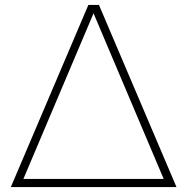

<svg xmlns="http://www.w3.org/2000/svg" viewBox="-20 -760 761 780"><path d="M24 0 339 -740H382L697 0ZM75 -33H645L360 -706Z"/></svg>

Font: Encode Sans Expanded Expanded Thin
Style: Regular
Weight: 100
Width: 7
Designer: Multiple Designers
Foundry: Impallari Type
Version: Version 3.000; ttfautohint (v1.8.3) -l 8 -r 50 -G 200 -x 14 